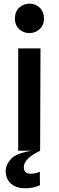

<svg xmlns="http://www.w3.org/2000/svg" viewBox="-20 -804 313 1024"><path d="M77 0V-546H196L194 0ZM137 -627.5Q105 -627.5 82.2 -648.8Q59.5 -670 59.5 -705Q59.5 -741.5 82.2 -763Q105 -784.5 137 -784.5Q169 -784.5 191.8 -763Q214.5 -741.5 214.5 -705Q214.5 -670 191.5 -648.8Q168.5 -627.5 137 -627.5ZM112.5 200Q66 200 38.2 175Q10.5 150 10.5 108Q10.5 73.5 39.5 43Q68.5 12.5 149 0H194Q107 42 107 87.5Q107 122.5 143.5 122.5Q171 122.5 192.5 111.5L193 184Q171 193 154.5 196.5Q138 200 112.5 200Z"/></svg>

Font: Spline Sans Medium
Style: Regular
Weight: 500
Designer: Eben Sorkin, Mirko Velimirovic
Foundry: Sorkin Type
Version: Version 1.000; ttfautohint (v1.8.3)